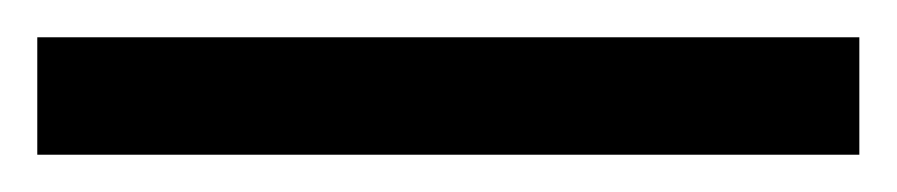

<svg xmlns="http://www.w3.org/2000/svg" viewBox="-22 63 481 103"><path d="M439 146H-2V83H439Z"/></svg>

Font: Noto Sans Thai ExtCond
Style: Regular
Weight: 400
Width: 2
Designer: Monotype Design Team
Foundry: Monotype Imaging Inc.
Version: Version 2.002; ttfautohint (v1.8.4.7-5d5b)